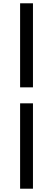

<svg xmlns="http://www.w3.org/2000/svg" viewBox="-20 -864 321 1165"><path d="M102 -334V-844H180V-334ZM102 281V-237H180V281Z"/></svg>

Font: Noto Sans JP Thin Medium
Style: Regular
Weight: 500
Version: Version 2.004-H2;hotconv 1.0.118;makeotfexe 2.5.65603